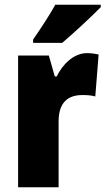

<svg xmlns="http://www.w3.org/2000/svg" viewBox="-20 -786 443 806"><path d="M403 -756V-766H212C188 -722 152 -668 119 -620V-606H241C292 -649 369 -721 403 -756ZM345 -563C288 -563 241 -513 218 -465H210L185 -553H56V0H226V-276C226 -357 266 -387 326 -387C351 -387 367 -385 380 -381L394 -557C377 -561 361 -563 345 -563Z"/></svg>

Font: Noto Sans Sinhala Condensed Black
Style: Regular
Weight: 900
Width: 3
Designer: Jelle Bosma - Monotype Design Team
Foundry: Monotype Imaging Inc.
Version: Version 2.006